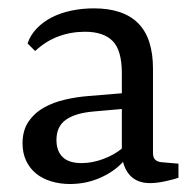

<svg xmlns="http://www.w3.org/2000/svg" viewBox="-20 -443 478 471"><path d="M180 -42.9Q206.2 -42.9 233.1 -52.9Q260 -62.9 278.9 -78.5V-175.6L209.5 -169.5Q165.5 -165.8 142 -149.5Q118.5 -133.1 118.5 -99.6Q118.5 -72.7 133.6 -57.8Q148.7 -42.9 180 -42.9ZM348 6.2Q321.8 6.2 305.1 -7.1Q288.4 -20.4 281.8 -45.8Q258.9 -21.1 224.7 -6.4Q190.5 8.4 151.6 8.4Q126.9 8.4 105.5 1.8Q84 -4.7 68.5 -17.3Q53.1 -29.8 44.2 -48.5Q35.3 -67.3 35.3 -91.3Q35.3 -122.9 49.8 -144.4Q64.4 -165.8 87.5 -178.9Q110.5 -192 139.1 -198.5Q167.6 -205.1 195.3 -207.3L278.9 -214.2V-263.3Q278.9 -319.3 256.5 -342.2Q234.2 -365.1 188.4 -365.1Q153.8 -365.1 123.1 -353.6Q92.4 -342.2 66.2 -317.8L47.6 -336.4Q54.5 -357.1 70.2 -373.3Q85.8 -389.5 107.1 -400.4Q128.4 -411.3 154.9 -416.9Q181.5 -422.5 210.2 -422.5Q282.5 -422.5 318.9 -386Q355.3 -349.5 355.3 -274.2V-68.4Q355.3 -56.7 360.5 -51.5Q365.8 -46.2 376 -45.1L417.8 -41.5V-6.9Q408.7 -3.6 387.1 1.3Q365.5 6.2 348 6.2Z"/></svg>

Font: Rasa
Style: Regular
Weight: 400
Version: Version 1.000;PS 1.000;hotconv 1.0.88;makeotf.lib2.5.647800;